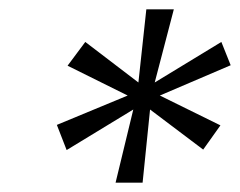

<svg xmlns="http://www.w3.org/2000/svg" viewBox="-20 -752 515 412"><path d="M228 -360 266 -517 123 -430 102 -484 254 -547 125 -611 163 -662 277 -575 294 -732H353L312 -575L455 -662L475 -612L323 -547L453 -483L416 -431L302 -517L286 -360Z"/></svg>

Font: DM Sans 12pt Light
Style: Italic
Weight: 300
Italic angle: -10°
Version: Version 4.004;gftools[0.9.30]